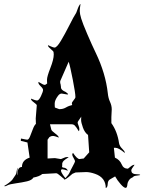

<svg xmlns="http://www.w3.org/2000/svg" viewBox="-100 -914 730 973"><path d="M567.4 -41Q572.8 -31.7 590.8 -31.2Q608.9 -30.8 610.4 -27.8Q610.4 -25.9 597.7 -24.7Q585 -23.4 580.6 -21.5Q576.2 -19.5 574.2 -17.1Q572.3 -14.6 565.7 -12Q559.1 -9.3 553 0.2Q546.9 9.8 545.9 17.6Q544.4 38.1 537.1 38.1Q527.8 38.1 511.2 19Q494.6 0 483.4 -20L459 -5.9Q446.3 0.5 445.8 18.1Q445.3 35.6 436 39.1Q436 -14.6 381.3 -33.2Q356 -42 336.7 -42Q317.4 -42 283.2 -40L267.1 -33.2Q265.6 -32.7 256.8 -24.4Q232.4 -2.9 223.1 -2.9L227.1 -6.8H226.1Q224.1 -6.8 207.5 -21.5Q190.9 -36.1 185.1 -36.1L114.3 -32.2Q99.1 -19.5 69.3 -14.2Q62 -1 36.9 4.9Q11.7 10.7 -20 15.1Q-51.8 19.5 -61.3 24.7Q-70.8 29.8 -74.2 29.8Q-77.6 29.8 -79.6 28.8Q-52.7 13.2 -38.6 -2L-21 -27.8Q-17.1 -32.7 -15.4 -46.9Q-13.7 -61 -10.7 -64Q-12.7 -45.9 -12.7 -36.9Q-12.7 -27.8 -10.7 -25.9V-36.1Q-10.7 -66.9 11.2 -67.9Q11.2 -102.5 50.3 -115.2L39.1 -191.9L5.4 -200.2L6.3 -211.9Q33.7 -206.1 38.1 -206.1Q45.4 -206.1 52 -222.2Q58.6 -238.3 66.2 -258.8Q73.7 -279.3 82 -286.1Q81.1 -295.9 81.1 -314L86.4 -379.9Q86.4 -384.8 72 -395Q57.6 -405.3 57.1 -412.1V-414.1Q79.1 -404.8 88.1 -404.8Q97.2 -404.8 107.7 -427.2Q118.2 -449.7 118.2 -457.8Q118.2 -465.8 106.4 -476.6Q91.3 -491.2 95.2 -499Q119.6 -483.9 125.7 -483.9Q131.8 -483.9 139.2 -491.2Q138.2 -495.1 138.2 -510.5Q138.2 -525.9 155.3 -569.6Q172.4 -613.3 172.4 -638.2L171.4 -649.9Q171.4 -653.8 157.5 -665.3Q143.6 -676.8 143.1 -683.1V-685.1Q169.4 -672.9 176.3 -672.9Q188 -672.9 208.5 -707Q229 -741.2 252.2 -787.1Q275.4 -833 281 -840.3Q286.6 -847.7 290 -858.9Q300.8 -890.6 308.1 -894Q304.2 -871.1 304.2 -857.7Q304.2 -844.2 311.5 -820.1Q318.8 -795.9 342.3 -741.2Q365.7 -686.5 385.3 -646Q435.1 -542.5 446.3 -441.9Q448.7 -417 457.5 -397.9Q466.3 -378.9 466.3 -359.9L464.4 -320.8V-290Q494.6 -248 503.4 -188Q506.3 -172.9 519.3 -160.4Q532.2 -147.9 532.2 -141.1L533.2 -138.2Q501.5 -165 485.4 -165H477.1L482.4 -115.2Q506.8 -104.5 516.6 -81.1Q525.4 -59.1 548.3 -59.1Q549.3 -59.1 561 -69.1Q572.8 -79.1 582 -79.1Q565.4 -56.6 565.4 -51.3Q565.4 -45.9 567.4 -42ZM303.2 -107.9 309.1 -108.9 324.2 -110.8 352.1 -142.1 346.2 -230Q329.1 -242.2 320.1 -267.8Q311 -293.5 311 -305.7Q311 -317.9 311.5 -319.8Q312 -321.8 312 -323.2L297.4 -301.8Q293.5 -296.4 293.5 -292.5Q293.5 -288.6 297.9 -277.8Q302.2 -267.1 302.2 -259.5Q302.2 -252 299.3 -249Q285.2 -272.5 278.6 -278.3Q272 -284.2 262.2 -284.2H153.3L160.2 -256.8Q161.6 -251 179.4 -237.8Q197.3 -224.6 198.2 -216.8Q177.2 -225.1 167.7 -225.1Q158.2 -225.1 150.4 -219.2L141.1 -206.1V-110.8L178.2 -112.8L208 -107.9Q210.4 -107.9 221.4 -113Q232.4 -118.2 239.3 -118.2Q246.1 -118.2 248 -117.2Q229 -105.5 222.9 -99.4Q216.8 -93.3 215.3 -85.9V-75.2L214.4 -71.8Q214.4 -64.9 221.7 -64.5Q237.3 -63.5 244.1 -48.8Q222.2 -56.2 215.6 -56.2Q209 -56.2 209 -47.9Q211.4 -36.1 231.4 -11.2Q248.5 -29.3 252.9 -40Q257.3 -50.8 268.8 -71.8Q280.3 -92.8 280.3 -96.7Q280.3 -100.6 273.2 -112.8Q266.1 -125 266.1 -130.1Q266.1 -135.3 270 -139.2Q291 -107.9 303.2 -107.9ZM241.2 -435.1 212.4 -439.9Q202.1 -439.9 193.4 -427.7Q177.2 -405.8 177.2 -389.4Q177.2 -373 178.2 -369.1L200.2 -360.8Q218.8 -360.8 231.4 -367.9Q244.1 -375 250 -377L266.1 -381.8Q264.2 -385.7 264.2 -390.6Q264.2 -395.5 273.2 -406.2Q282.2 -417 282.2 -421.9Q282.2 -441.9 269 -509.5Q255.9 -577.1 248 -601.1L205.1 -502.9V-493.2Q207 -491.2 209 -473.1V-469.2Q210.9 -457 232.4 -448.2Q244.6 -439.9 245.1 -437Q245.1 -435.1 241.2 -435.1Z"/></svg>

Font: Eater
Style: Regular
Weight: 400
Version: Version 001.002